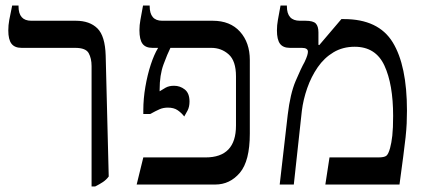

<svg xmlns="http://www.w3.org/2000/svg" viewBox="-20 -667 1540 694"><path d="M311 7V-428Q311 -456 300.5 -475Q290 -494 252 -494H58Q33 -494 21.5 -509Q10 -524 10 -557Q10 -576 13.5 -595Q17 -614 24 -647H47V-644Q47 -592 93 -592H254Q304 -592 332 -564.5Q360 -537 362 -466L373 -29Q364 -17 352 -9Q340 -1 324 7Z M474 0 498 -98H723Q833 -98 833 -213V-391Q833 -447 806.5 -470.5Q780 -494 744 -494H596Q585 -472 571 -434Q557 -396 557 -343V-337Q566 -343 578.5 -350Q591 -357 609 -357Q631 -357 648 -343.5Q665 -330 665 -300Q665 -281 658 -267.5Q651 -254 646 -246Q635 -260 621.5 -269Q608 -278 587 -278Q570 -278 556.5 -272Q543 -266 523 -255H498V-268Q498 -310 505.5 -353.5Q513 -397 525 -433.5Q537 -470 551 -493V-494H531Q506 -494 495 -509Q484 -524 484 -558Q484 -576 487.5 -595Q491 -614 497 -647H521V-645Q521 -592 566 -592H749Q812 -592 847.5 -552.5Q883 -513 883 -450V-184Q883 -85 847 -42.5Q811 0 758 0Z M991 0 1020 -252Q1029 -328 1048.5 -374Q1068 -420 1081 -443Q1088 -458 1090.5 -466.5Q1093 -475 1093 -480Q1093 -494 1071 -494H1028Q1003 -494 992 -509Q981 -524 981 -557Q981 -576 984.5 -595Q988 -614 994 -647H1017V-644Q1017 -592 1064 -592H1084Q1112 -592 1121.5 -582Q1131 -572 1131 -550V-505L1134 -504L1214 -598H1223Q1348 -598 1399.5 -514Q1451 -430 1451 -267Q1451 -243 1450 -221Q1449 -199 1446 -170.5Q1443 -142 1437.5 -101Q1432 -60 1424 0H1156L1171 -98H1347Q1369 -98 1376.5 -104Q1384 -110 1390 -132Q1395 -150 1398 -176.5Q1401 -203 1401 -248Q1401 -362 1369.5 -430Q1338 -498 1262 -498Q1219 -498 1185.5 -478Q1152 -458 1128.5 -424Q1105 -390 1090.5 -348.5Q1076 -307 1071 -266L1042 0Z"/></svg>

Font: Noto Serif Hebrew SemiCondensed
Style: Regular
Weight: 400
Width: 4
Designer: Monotype Design Team
Foundry: Monotype Imaging Inc.
Version: Version 2.004; ttfautohint (v1.8.4.7-5d5b)